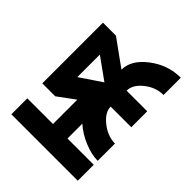

<svg xmlns="http://www.w3.org/2000/svg" viewBox="-83 -843 1132 1132"><g transform="rotate(-45 483.5 -277.0)"><path d="M54 0V-554H187V-340H390L312 -446V-554H818V-446L699 -281Q780 -281 846.5 -193.5Q913 -106 913 0H769Q769 -64 726 -118Q683 -172 633 -172V0H500V-172Q452 -172 408 -116.5Q364 -61 364 0H220Q220 -52 245.5 -113.5Q271 -175 311 -219H187V0ZM575 -299 672 -434H484Z"/></g></svg>

Font: Involve
Style: Bold
Weight: 700
Designer: Stefan Peev
Foundry: Context Ltd.
Version: Version 1.001